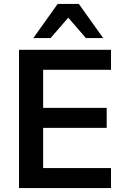

<svg xmlns="http://www.w3.org/2000/svg" viewBox="-20 -959 637 979"><path d="M77 0V-705H546V-603H200V-409H524V-307H200V-102H546V0ZM150 -765 274 -939H382L506 -765H418L328 -869L238 -765Z"/></svg>

Font: Nunito Sans 12pt ExtraLight
Style: Regular
Weight: 200
Designer: Vernon Adams
Foundry: Vernon Adams
Version: Version 3.101;gftools[0.9.27]